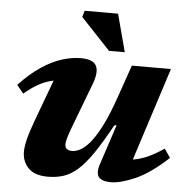

<svg xmlns="http://www.w3.org/2000/svg" viewBox="-52 -767 814 830"><g transform="rotate(5 355.0 -352.0)"><path d="M406 -62 463 -235 452.5 -232.5Q411.5 -157.5 378.5 -109.2Q345.5 -61 315.5 -34.2Q285.5 -7.5 254.2 2.8Q223 13 185 13Q128 13 100.8 -15.2Q73.5 -43.5 73.5 -86Q73.5 -107 80.8 -137.5Q88 -168 106 -217.5L194 -455L225.5 -407.5Q191.5 -408 162.5 -400.2Q133.5 -392.5 106 -376.8Q78.5 -361 48.5 -335.5L19.5 -371Q68 -422.5 114 -453Q160 -483.5 202.8 -496.8Q245.5 -510 284 -510Q336.5 -510 350.5 -483.8Q364.5 -457.5 345 -405L270 -207Q258.5 -176.5 254 -159.8Q249.5 -143 249.5 -133Q249.5 -120 257.5 -113.5Q265.5 -107 281 -107Q299 -107 319.5 -119Q340 -131 362 -159Q384 -187 408 -235.2Q432 -283.5 457 -356L506 -497H675.5L527 -35.5L488.5 -89.5Q521 -88.5 550.8 -93.8Q580.5 -99 611.8 -113.2Q643 -127.5 679 -152L705 -114Q628.5 -43 564.8 -15Q501 13 459 13Q420.5 13 406.5 -4.2Q392.5 -21.5 406 -62ZM470.5 -552H402L274 -688L282 -715.5H427Z"/></g></svg>

Font: Newsreader 9pt
Style: Bold Italic
Weight: 700
Italic angle: -17°
Designer: Hugues Gentile
Foundry: Production Type
Version: Version 1.003